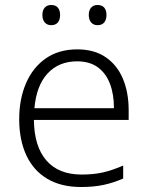

<svg xmlns="http://www.w3.org/2000/svg" viewBox="-20 -740 592 770"><path d="M290 -542Q358 -542 404 -510.5Q450 -479 473 -424Q496 -369 496 -298V-259H116Q117 -153 166 -96.5Q215 -40 307 -40Q356 -40 393 -48.5Q430 -57 474 -76V-24Q435 -7 395.5 1.5Q356 10 305 10Q225 10 169.5 -23Q114 -56 85.5 -117.5Q57 -179 57 -262Q57 -343 84.5 -406.5Q112 -470 164 -506Q216 -542 290 -542ZM289 -494Q216 -494 171 -445.5Q126 -397 118 -306H437Q437 -362 421 -404Q405 -446 372.5 -470Q340 -494 289 -494ZM150 -680Q150 -699 159.5 -709.5Q169 -720 185 -720Q203 -720 212 -709.5Q221 -699 221 -680Q221 -661 212 -650Q203 -639 185 -639Q169 -639 159.5 -650Q150 -661 150 -680ZM336 -680Q336 -699 345.5 -709.5Q355 -720 371 -720Q389 -720 398 -709.5Q407 -699 407 -680Q407 -661 398 -650Q389 -639 371 -639Q355 -639 345.5 -650Q336 -661 336 -680Z"/></svg>

Font: Noto Sans Khmer Light
Style: Regular
Weight: 300
Version: Version 2.003